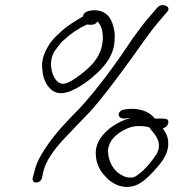

<svg xmlns="http://www.w3.org/2000/svg" viewBox="-20 -702 679 751"><path d="M156 -497C144 -470 143 -448 146 -427C148 -393 163 -364 186 -347C227 -319 288 -359 327 -388C369 -422 412 -461 425 -519C428 -534 429 -549 429 -566C425 -605 413 -648 372 -659C348 -666 305 -661 305 -638C274 -619 241 -601 214 -574C187 -550 172 -532 156 -497ZM201 -512 215 -530C219 -536 226 -543 235 -550C260 -573 287 -591 320 -606H321C339 -604 353 -604 361 -618C382 -599 387 -558 378 -520C367 -471 332 -439 296 -411C276 -396 251 -377 228 -374C222 -374 216 -376 210 -379C183 -396 162 -466 201 -512ZM108 -6C106 4 111 12 121 12C131 12 141 6 144 -5L149 -28C152 -42 157 -55 163 -67C177 -96 200 -126 224 -152C259 -189 293 -225 331 -264C379 -317 427 -382 472 -443C515 -500 561 -572 605 -622L635 -657C652 -678 612 -692 596 -673L566 -638C545 -615 524 -586 500 -553C439 -461 368 -362 294 -281C239 -225 195 -180 156 -120C136 -89 123 -67 114 -29ZM355 -95C356 -62 371 -34 392 -12C413 13 457 41 508 24C534 15 559 -8 579 -30C607 -61 640 -96 638 -144C638 -156 635 -169 628 -182C624 -188 620 -194 617 -201C638 -203 647 -233 629 -237C615 -239 601 -238 586 -238C568 -261 535 -279 486 -276L469 -274C463 -273 457 -272 452 -268C436 -255 445 -238 466 -238L482 -240H490C462 -233 442 -222 422 -209C385 -185 350 -143 355 -95ZM403 -103C399 -139 423 -167 449 -184C469 -197 493 -209 524 -209C539 -209 553 -207 564 -204L573 -192C588 -174 608 -150 600 -117L594 -102C577 -75 550 -41 525 -23C511 -12 503 -5 485 -8C477 -8 468 -10 460 -15C428 -29 405 -66 403 -103Z"/></svg>

Font: Stray Cat
Style: ExtObl
Weight: 400
Version: Version 1.0